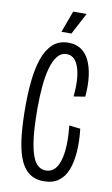

<svg xmlns="http://www.w3.org/2000/svg" viewBox="-93 -871 542 929"><g transform="rotate(10 178.0 -406.5)"><path d="M191 10Q145 10 115.5 -14Q86 -38 70 -82.5Q54 -127 47.5 -190Q41 -253 41 -332Q41 -399 47.5 -460Q54 -521 70.5 -568.5Q87 -616 117 -643.5Q147 -671 194 -671Q229 -671 254.5 -654.5Q280 -638 295.5 -606.5Q311 -575 317 -530Q323 -485 318 -428L262 -419Q268 -473 263 -517.5Q258 -562 241 -588.5Q224 -615 194 -615Q167 -615 149 -592.5Q131 -570 120 -531Q109 -492 104.5 -441Q100 -390 100 -334Q100 -225 110.5 -161.5Q121 -98 141 -70.5Q161 -43 191 -43Q224 -43 243 -71Q262 -99 268 -151.5Q274 -204 266 -277L321 -271Q328 -211 324.5 -159.5Q321 -108 306.5 -70Q292 -32 263.5 -11Q235 10 191 10ZM199 -717H150L189 -823H255Z"/></g></svg>

Font: Bricolage Grotesque 72pt Condensed ExtraLight
Style: Regular
Weight: 250
Width: 3
Designer: Mathieu Triay
Foundry: Atelier Triay
Version: Version 1.001;gftools[0.9.33.dev8+g029e19f]